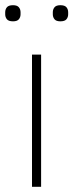

<svg xmlns="http://www.w3.org/2000/svg" viewBox="-23 -718 282 738"><path d="M100 0V-508H135V0ZM27 -636Q10 -636 3.5 -644Q-3 -652 -3 -663V-671Q-3 -682 3.5 -690Q10 -698 27 -698Q43 -698 49.5 -690Q56 -682 56 -671V-663Q56 -652 49.5 -644Q43 -636 27 -636ZM209 -636Q193 -636 186.5 -644Q180 -652 180 -663V-671Q180 -682 186.5 -690Q193 -698 209 -698Q226 -698 232.5 -690Q239 -682 239 -671V-663Q239 -652 232.5 -644Q226 -636 209 -636Z"/></svg>

Font: IBM Plex Sans Thai Looped ExtraLight
Style: Regular
Weight: 200
Designer: Mike Abbink, Paul van der Laan, Pieter van Rosmalen, Ben Mitchell, Mark Frömberg
Foundry: Bold Monday
Version: Version 1.0